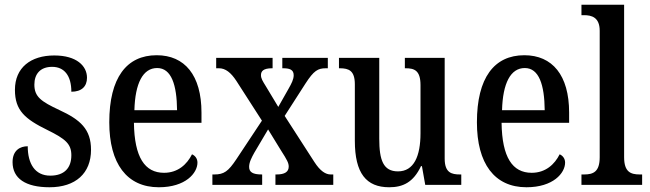

<svg xmlns="http://www.w3.org/2000/svg" viewBox="-20 -780 2742 810"><path d="M189 10C299 10 364 -49 364 -148C364 -235 319 -275 230 -316C153 -352 125 -372 125 -423C125 -468 150 -498 200 -498C251 -498 281 -461 281 -393C324 -393 347 -415 347 -452C347 -502 303 -546 209 -546C110 -546 43 -495 43 -401C43 -314 85 -278 181 -231C256 -194 281 -173 281 -125C281 -72 252 -39 192 -39C127 -39 97 -90 97 -163C65 -163 33 -146 33 -96C33 -27 88 10 189 10Z M650 10C763 10 813 -50 813 -94C813 -112 802 -124 790 -129C769 -87 731 -51 672 -51C591 -51 547 -116 545 -262H830V-305C830 -463 759 -547 641 -547C514 -547 441 -452 441 -264C441 -90 515 10 650 10ZM727 -315H547C550 -429 583 -493 643 -493C703 -493 726 -422 727 -315Z M876 0H1086V-44H1084C1046 -44 1031 -54 1031 -76C1031 -96 1042 -116 1053 -136L1111 -234L1165 -146C1192 -104 1198 -92 1198 -77C1198 -55 1181 -44 1147 -44H1142V0H1386V-44H1375C1354 -44 1331 -58 1306 -97L1181 -291L1269 -428C1304 -482 1321 -492 1355 -492H1363V-536H1171V-492H1175C1200 -492 1219 -487 1219 -463C1219 -445 1210 -428 1197 -405L1154 -329L1101 -417C1088 -438 1081 -449 1081 -463C1081 -479 1090 -492 1128 -492H1130V-536H892V-492H904C931 -492 954 -474 977 -439L1085 -271L977 -108C943 -57 925 -44 884 -44H876Z M1622 10C1680 10 1724 -11 1756 -79H1760L1774 0H1926V-44H1921C1885 -44 1856 -51 1856 -111V-536H1688V-492H1691C1727 -492 1754 -484 1754 -421V-218C1754 -121 1726 -57 1659 -57C1597 -57 1580 -104 1580 -195V-536H1410V-492H1413C1452 -492 1477 -482 1477 -424V-186C1477 -49 1525 10 1622 10Z M2201 10C2314 10 2364 -50 2364 -94C2364 -112 2353 -124 2341 -129C2320 -87 2282 -51 2223 -51C2142 -51 2098 -116 2096 -262H2381V-305C2381 -463 2310 -547 2192 -547C2065 -547 1992 -452 1992 -264C1992 -90 2066 10 2201 10ZM2278 -315H2098C2101 -429 2134 -493 2194 -493C2254 -493 2277 -422 2278 -315Z M2433 0H2689V-44H2679C2640 -44 2613 -55 2613 -117V-760H2433V-716H2444C2476 -716 2510 -707 2510 -650V-117C2510 -55 2483 -44 2444 -44H2433Z"/></svg>

Font: Noto Serif Hebrew Condensed Medium
Style: Regular
Weight: 500
Width: 3
Designer: Monotype Design Team
Foundry: Monotype Imaging Inc.
Version: Version 2.004